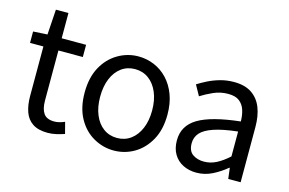

<svg xmlns="http://www.w3.org/2000/svg" viewBox="-91 -904 1690 1124"><g transform="rotate(15 754.5 -341.5)"><path d="M262 13Q205 13 171 -9.5Q137 -32 122.5 -73Q108 -114 108 -168V-469H27V-538L113 -543L123 -696H199V-543H347V-469H199V-165Q199 -116 217.5 -88.5Q236 -61 283 -61Q298 -61 315 -65.5Q332 -70 345 -76L363 -7Q340 1 314 7Q288 13 262 13Z M662 13Q596 13 538 -20.5Q480 -54 445.5 -117.5Q411 -181 411 -271Q411 -362 445.5 -425.5Q480 -489 538 -523Q596 -557 662 -557Q712 -557 757.5 -538Q803 -519 838 -482Q873 -445 893 -392Q913 -339 913 -271Q913 -181 878 -117.5Q843 -54 786 -20.5Q729 13 662 13ZM662 -63Q709 -63 744.5 -89Q780 -115 800 -162Q820 -209 820 -271Q820 -334 800 -381Q780 -428 744.5 -454Q709 -480 662 -480Q615 -480 579.5 -454Q544 -428 524.5 -381Q505 -334 505 -271Q505 -209 524.5 -162Q544 -115 579.5 -89Q615 -63 662 -63Z M1163 13Q1118 13 1082 -5Q1046 -23 1025.5 -57.5Q1005 -92 1005 -141Q1005 -230 1084.5 -277.5Q1164 -325 1338 -344Q1338 -379 1328.5 -410.5Q1319 -442 1295 -461.5Q1271 -481 1226 -481Q1179 -481 1137.5 -462.5Q1096 -444 1063 -423L1028 -486Q1053 -502 1086 -518.5Q1119 -535 1158 -546Q1197 -557 1241 -557Q1307 -557 1348.5 -529Q1390 -501 1409.5 -451.5Q1429 -402 1429 -334V0H1354L1346 -65H1343Q1305 -33 1259.5 -10Q1214 13 1163 13ZM1189 -61Q1228 -61 1263.5 -79Q1299 -97 1338 -132V-283Q1247 -273 1193 -254.5Q1139 -236 1116 -209.5Q1093 -183 1093 -147Q1093 -100 1121 -80.5Q1149 -61 1189 -61Z"/></g></svg>

Font: Noto Sans TC Thin
Style: Regular
Weight: 400
Version: Version 2.004-H2;hotconv 1.0.118;makeotfexe 2.5.65603